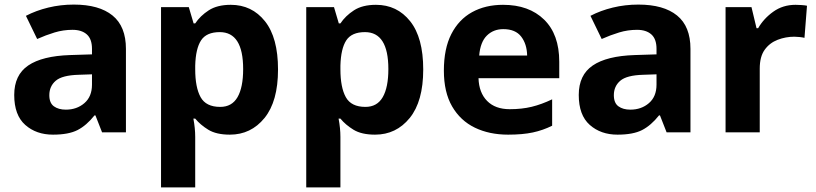

<svg xmlns="http://www.w3.org/2000/svg" viewBox="-20 -577 3559 837"><path d="M302 -557Q412 -557 470.5 -509.5Q529 -462 529 -364V0H425L396 -74H392Q357 -30 318 -10Q279 10 211 10Q138 10 90 -32.5Q42 -75 42 -163Q42 -250 103 -291.5Q164 -333 286 -337L381 -340V-364Q381 -407 358.5 -427Q336 -447 296 -447Q256 -447 218 -435.5Q180 -424 142 -407L93 -508Q137 -531 190.5 -544Q244 -557 302 -557ZM323 -251Q251 -249 223 -225Q195 -201 195 -162Q195 -128 215 -113.5Q235 -99 267 -99Q315 -99 348 -127.5Q381 -156 381 -208V-253Z M986 -556Q1078 -556 1135 -484.5Q1192 -413 1192 -274Q1192 -135 1133 -62.5Q1074 10 982 10Q923 10 888 -11.5Q853 -33 831 -60H823Q831 -18 831 20V240H682V-546H803L824 -475H831Q853 -508 890 -532Q927 -556 986 -556ZM938 -437Q880 -437 856.5 -401Q833 -365 831 -291V-275Q831 -196 854.5 -153.5Q878 -111 940 -111Q991 -111 1015.5 -153.5Q1040 -196 1040 -276Q1040 -437 938 -437Z M1619 -556Q1711 -556 1768 -484.5Q1825 -413 1825 -274Q1825 -135 1766 -62.5Q1707 10 1615 10Q1556 10 1521 -11.5Q1486 -33 1464 -60H1456Q1464 -18 1464 20V240H1315V-546H1436L1457 -475H1464Q1486 -508 1523 -532Q1560 -556 1619 -556ZM1571 -437Q1513 -437 1489.5 -401Q1466 -365 1464 -291V-275Q1464 -196 1487.5 -153.5Q1511 -111 1573 -111Q1624 -111 1648.5 -153.5Q1673 -196 1673 -276Q1673 -437 1571 -437Z M2173 -556Q2286 -556 2352 -491.5Q2418 -427 2418 -308V-236H2066Q2068 -173 2103.5 -137Q2139 -101 2202 -101Q2255 -101 2298 -111.5Q2341 -122 2387 -144V-29Q2347 -9 2302.5 0.5Q2258 10 2195 10Q2113 10 2050 -20.5Q1987 -51 1951 -113Q1915 -175 1915 -269Q1915 -365 1947.5 -428.5Q1980 -492 2038 -524Q2096 -556 2173 -556ZM2174 -450Q2131 -450 2102.5 -422Q2074 -394 2069 -335H2278Q2277 -385 2252 -417.5Q2227 -450 2174 -450Z M2763 -557Q2873 -557 2931.5 -509.5Q2990 -462 2990 -364V0H2886L2857 -74H2853Q2818 -30 2779 -10Q2740 10 2672 10Q2599 10 2551 -32.5Q2503 -75 2503 -163Q2503 -250 2564 -291.5Q2625 -333 2747 -337L2842 -340V-364Q2842 -407 2819.5 -427Q2797 -447 2757 -447Q2717 -447 2679 -435.5Q2641 -424 2603 -407L2554 -508Q2598 -531 2651.5 -544Q2705 -557 2763 -557ZM2784 -251Q2712 -249 2684 -225Q2656 -201 2656 -162Q2656 -128 2676 -113.5Q2696 -99 2728 -99Q2776 -99 2809 -127.5Q2842 -156 2842 -208V-253Z M3448 -556Q3459 -556 3474 -555Q3489 -554 3498 -552L3487 -412Q3480 -414 3466.5 -415.5Q3453 -417 3443 -417Q3405 -417 3370 -403.5Q3335 -390 3313.5 -360Q3292 -330 3292 -278V0H3143V-546H3256L3278 -454H3285Q3309 -496 3351 -526Q3393 -556 3448 -556Z"/></svg>

Font: Noto Sans Kannada
Style: Bold
Weight: 700
Designer: Jelle Bosma - Monotype Design Team
Foundry: Monotype Imaging Inc.
Version: Version 2.005; ttfautohint (v1.8.4.7-5d5b)